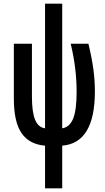

<svg xmlns="http://www.w3.org/2000/svg" viewBox="-20 -780 570 1040"><path d="M224 9Q139 2 97 -58.5Q55 -119 55 -246V-543H153V-256Q153 -173 170 -131.5Q187 -90 224 -85V-760H317V-85Q357 -91 376 -137Q395 -183 395 -283Q395 -411 363 -543H459Q477 -469 485.5 -407Q494 -345 494 -285Q494 -5 317 9V240H224Z"/></svg>

Font: Noto Sans Mono Condensed SemiBold
Style: Regular
Weight: 600
Width: 3
Designer: Monotype Design Team
Foundry: Monotype Imaging Inc.
Version: Version 2.014